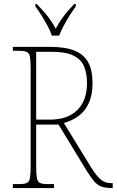

<svg xmlns="http://www.w3.org/2000/svg" viewBox="-20 -951 590 971"><path d="M45 0V-20H79Q104 -20 116 -26Q128 -32 131.5 -51Q135 -70 135 -108V-606Q135 -645 131.5 -663.5Q128 -682 116 -688Q104 -694 79 -694H45V-714H234Q311 -714 358 -694.5Q405 -675 426.5 -635Q448 -595 448 -531Q448 -470 428.5 -428.5Q409 -387 376 -363.5Q343 -340 303 -329L440 -106Q468 -61 489.5 -43Q511 -25 541 -25H550V0H547Q512 0 491.5 -8Q471 -16 454.5 -36Q438 -56 416 -91L276 -321H163V-108Q163 -70 166.5 -51Q170 -32 182 -26Q194 -20 219 -20H253V0ZM233 -346Q322 -346 371 -394.5Q420 -443 420 -531Q420 -581 404.5 -616.5Q389 -652 350 -670.5Q311 -689 243 -689H163V-346ZM242 -771Q235 -794 220.5 -820.5Q206 -847 190 -873Q174 -899 159 -918V-931H166Q188 -908 204.5 -889Q221 -870 234.5 -850.5Q248 -831 262 -806Q275 -831 288.5 -850.5Q302 -870 318 -889Q334 -908 356 -931H363V-918Q349 -899 332.5 -873Q316 -847 302 -820.5Q288 -794 279 -771Z"/></svg>

Font: Noto Serif Khmer SemiCondensed Thin
Style: Regular
Weight: 250
Width: 4
Designer: Danh Hong and the Monotype Design Team
Foundry: Monotype Imaging Inc.
Version: Version 2.004